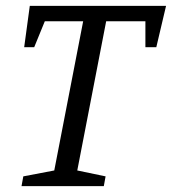

<svg xmlns="http://www.w3.org/2000/svg" viewBox="-20 -631 583 651"><path d="M53 0 59 -33 164 -53 262 -559H132L96 -471H62L81 -611H543L510 -471H473V-559H340L242 -53L338 -33L332 0Z"/></svg>

Font: Manuale
Style: Italic
Weight: 400
Italic angle: -11°
Designer: Eduardo Tunni / Pablo Cosgaya
Foundry: Eduardo Tunni / Pablo Cosgaya
Version: Version 1.002